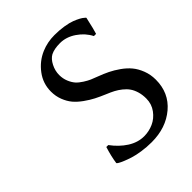

<svg xmlns="http://www.w3.org/2000/svg" viewBox="-190 -767 887 887"><g transform="rotate(-45 253.0 -324.0)"><path d="M278.8 -34.2Q310.5 -34.2 339.6 -47.1Q368.7 -60.1 388.9 -87.6Q409.2 -115.2 409.2 -150.9Q409.2 -175.8 403.1 -196Q397 -216.3 387 -230.7Q377 -245.1 361.1 -257.8Q345.2 -270.5 329.3 -278.8Q313.5 -287.1 292 -295.9Q263.2 -308.1 241.7 -319.1Q220.2 -330.1 196 -347.4Q171.9 -364.7 156.2 -383.3Q140.6 -401.9 130.4 -428.2Q120.1 -454.6 120.1 -484.9Q120.1 -537.6 151.6 -579.3Q183.1 -621.1 230 -641.1Q270.5 -658.2 315.9 -658.2Q348.6 -658.2 377.2 -653.6Q405.8 -648.9 422.9 -642.3Q439.9 -635.7 452.4 -628.9Q464.8 -622.1 469.7 -617.2L475.1 -612.8L477.1 -609.9Q461.9 -541.5 456.1 -525.9H441.9Q422.9 -563.5 385.7 -588.6Q348.6 -613.8 308.1 -613.8Q270 -613.8 247.1 -602.1Q227.5 -591.3 214.4 -565.4Q201.2 -539.6 201.2 -512.2Q201.2 -488.3 209.5 -468.3Q217.8 -448.2 229 -435.5Q240.2 -422.9 258.8 -411.1Q277.3 -399.4 290.5 -393.8Q303.7 -388.2 323.2 -380.9Q350.6 -370.6 373.3 -359.6Q396 -348.6 420.9 -331.1Q445.8 -313.5 462.6 -293.2Q479.5 -272.9 490.7 -243.9Q502 -214.8 502 -181.2Q502 -95.2 439.9 -42.7Q377.9 9.8 284.2 9.8Q251.5 9.8 220.7 5.1Q189.9 0.5 169.2 -6.1Q148.4 -12.7 132.6 -19.3Q116.7 -25.9 109.4 -30.3L102.1 -35.2L100.1 -38.1Q105.5 -76.2 120.1 -123H132.8Q162.6 -82.5 200.4 -58.3Q238.3 -34.2 278.8 -34.2Z"/></g></svg>

Font: Linear Smooth
Style: Regular
Weight: 400
Designer: Philipp H. Poll, Flanker
Foundry: Philipp H. Poll, reworked by Flanker
Version: Version 1.061 | FøM Fix